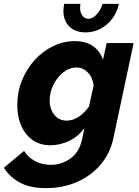

<svg xmlns="http://www.w3.org/2000/svg" viewBox="-77 -747 715 990"><path d="M160 223Q80 223 27.5 195.5Q-25 168 -57 118L47 31Q67 64 103.5 83.5Q140 103 185 103Q239 103 286 70.5Q333 38 348 -36L358 -87Q327 -43 279.5 -20.5Q232 2 183 2Q129 2 90.5 -25.5Q52 -53 32 -100Q12 -147 12 -205Q12 -272 36 -331.5Q60 -391 101 -436.5Q142 -482 196 -508.5Q250 -535 310 -535Q365 -535 402 -509.5Q439 -484 454 -439L473 -525H612L508 -36Q491 44 441.5 102Q392 160 319.5 191.5Q247 223 160 223ZM267 -125Q299 -125 329.5 -145.5Q360 -166 382 -198L406 -308Q400 -349 375 -374Q350 -399 318 -399Q281 -399 249.5 -374Q218 -349 198.5 -310Q179 -271 179 -229Q179 -185 203 -155Q227 -125 267 -125ZM379 -650Q400 -650 421 -672Q442 -694 452 -727H536Q527 -684 502 -651Q477 -618 441.5 -599Q406 -580 365 -580Q311 -580 280.5 -610.5Q250 -641 250 -690Q250 -707 254 -727H338Q336 -715 336 -706Q336 -682 348 -666Q360 -650 379 -650Z"/></svg>

Font: Raleway ExtraBold
Style: Italic
Weight: 800
Italic angle: -12°
Designer: Matt McInerney, Pablo Impallari, Rodrigo Fuenzalida
Foundry: Matt McInerney, Pablo Impallari, Rodrigo Fuenzalida
Version: Version 4.026